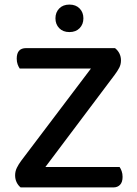

<svg xmlns="http://www.w3.org/2000/svg" viewBox="-20 -818 598 838"><path d="M482 -608Q508 -587 508 -554Q508 -537 500.5 -522.5Q493 -508 481 -492L178 -89H502Q507 -82 511 -71Q515 -60 515 -46Q515 -23 504 -11.5Q493 0 475 0H70Q59 -9 52.5 -22.5Q46 -36 46 -53Q46 -70 53.5 -85.5Q61 -101 73 -117L377 -519H66Q61 -526 57 -537Q53 -548 53 -562Q53 -608 94 -608ZM344 -738Q344 -712 327.5 -695Q311 -678 283 -678Q255 -678 238.5 -695Q222 -712 222 -738Q222 -764 238.5 -781Q255 -798 283 -798Q311 -798 327.5 -781Q344 -764 344 -738Z"/></svg>

Font: Baloo Bhai 2 Medium
Style: Regular
Weight: 500
Designer: Supriya Tembe, Noopur Datye and Ek Type
Foundry: Ek Type
Version: Version 1.640;PS 1.000;hotconv 16.6.51;makeotf.lib2.5.65220;